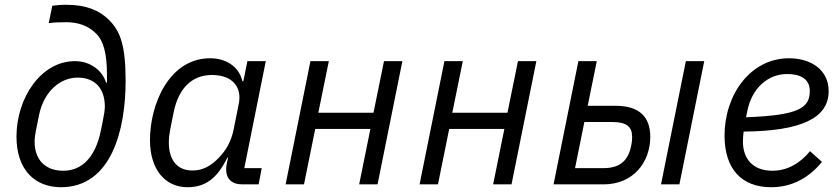

<svg xmlns="http://www.w3.org/2000/svg" viewBox="-20 -772 3516 804"><path d="M235 12C447 12 506 -229 506 -433C506 -579 485 -640 437 -688C397 -728 342 -752 258 -752C234 -752 213 -750 199 -748L184 -675C205 -678 226 -679 258 -679C306 -679 349 -665 383 -631C413 -601 428 -550 428 -456V-426H424C410 -474 361 -516 294 -516C151 -516 49 -361 49 -200C49 -60 127 12 235 12ZM245 -57C167 -57 125 -106 125 -178C125 -193 127 -208 130 -223L143 -288C164 -393 235 -447 305 -447C381 -447 419 -398 419 -326C419 -311 416 -293 410 -263L403 -228C379 -108 319 -57 245 -57Z M1063 0 1076 -68H1003L1093 -516H1016L999 -432H995C980 -497 922 -528 860 -528C689 -528 608 -337 608 -185C608 -63 671 12 765 12C841 12 890 -26 932 -112H935L930 -89C928 -79 927 -70 927 -62C927 -25 949 0 994 0ZM786 -58C717 -58 687 -108 687 -175C687 -192 689 -209 692 -226L707 -301C727 -401 783 -458 867 -458C959 -458 993 -402 980 -338L959 -233C949 -181 927 -142 894 -109C864 -79 831 -58 786 -58Z M1176 0H1253L1300 -232H1531L1484 0H1561L1665 -516H1588L1544 -300H1313L1357 -516H1280Z M1737 0H1814L1861 -232H2092L2045 0H2122L2226 -516H2149L2105 -300H1874L1918 -516H1841Z M2298 0H2508C2632 0 2703 -93 2703 -199C2703 -281 2659 -329 2558 -329H2441L2479 -516H2402ZM2388 -68 2427 -261H2546C2604 -261 2627 -240 2627 -200C2627 -186 2626 -172 2621 -153C2607 -95 2571 -68 2508 -68ZM2748 0H2825L2929 -516H2852Z M3209 12C3283 12 3358 -16 3422 -94L3372 -139C3332 -90 3279 -57 3214 -57C3134 -57 3091 -106 3091 -179C3091 -190 3092 -207 3094 -221C3334 -223 3450 -277 3450 -390C3450 -483 3372 -528 3284 -528C3122 -528 3014 -375 3014 -204C3014 -64 3086 12 3209 12ZM3276 -462C3325 -462 3371 -446 3371 -391C3371 -320 3325 -289 3104 -281L3110 -310C3129 -402 3195 -462 3276 -462Z"/></svg>

Font: LVC Sans
Style: Italic
Weight: 400
Italic angle: -11.31°
Designer: Mike Abbink, Paul van der Laan, Pieter van Rosmalen
Foundry: Bold Monday
Version: Version 3.0